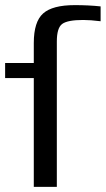

<svg xmlns="http://www.w3.org/2000/svg" viewBox="-47 -730 413 750"><path d="M278 -652Q217 -652 196 -636.5Q175 -621 175 -568V0H85V-425H-27V-484H85V-562Q85 -645 121.5 -677.5Q158 -710 245 -710Q299 -710 346 -705V-647Q306 -652 278 -652Z"/></svg>

Font: Gamestation Display
Style: Regular
Weight: 400
Designer: Jonas Hecksher
Foundry: Jonas Hecksher, Playtypeª, e-types AS
Version: Version 1.003